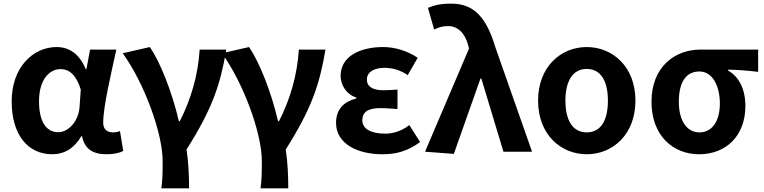

<svg xmlns="http://www.w3.org/2000/svg" viewBox="-20 -832 4191 1053"><path d="M266 14C334 14 387 -19 426 -85H430C444 -14 490 14 565 14C607 14 637 6 656 -4L638 -113C625 -108 612 -106 601 -106C569 -106 546 -121 546 -159C546 -248 589 -426 618 -560H474L454 -453H450C415 -539 356 -574 291 -574C161 -574 44 -463 44 -276C44 -93 133 14 266 14ZM300 -107C235 -107 194 -162 194 -277C194 -398 253 -453 312 -453C359 -453 398 -422 423 -341L416 -242C410 -168 356 -107 300 -107Z M865 201H1017C1017 137 1014 57 1003 -12C1146 -238 1189 -370 1221 -560H1075C1066 -419 1028 -289 966 -167H961C923 -331 858 -492 802 -574L653 -540C771 -377 872 -102 872 51C872 124 871 153 865 201Z M1409 201H1561C1561 137 1558 57 1547 -12C1690 -238 1733 -370 1765 -560H1619C1610 -419 1572 -289 1510 -167H1505C1467 -331 1402 -492 1346 -574L1197 -540C1315 -377 1416 -102 1416 51C1416 124 1415 153 1409 201Z M2078 14C2150 14 2213 -1 2284 -53L2225 -146C2180 -111 2132 -99 2093 -99C2012 -99 1967 -127 1967 -172C1967 -218 1999 -239 2066 -239C2096 -239 2128 -236 2160 -234V-341C2134 -339 2107 -337 2084 -337C2022 -337 1992 -358 1992 -396C1992 -436 2031 -460 2088 -460C2133 -460 2177 -447 2216 -420L2271 -515C2216 -552 2148 -574 2081 -574C1958 -574 1848 -525 1848 -416C1848 -369 1876 -316 1934 -297V-292C1868 -275 1823 -235 1823 -158C1823 -46 1936 14 2078 14Z M2469 12 2615 -401H2620L2741 0H2898L2696 -575C2647 -738 2579 -812 2455 -812C2392 -812 2362 -803 2327 -789L2361 -670C2384 -681 2404 -689 2438 -689C2489 -689 2530 -652 2548 -583L2552 -565L2311 0Z M3198 14C3340 14 3465 -94 3465 -280C3465 -466 3340 -574 3198 -574C3056 -574 2931 -466 2931 -280C2931 -94 3056 14 3198 14ZM3198 -106C3120 -106 3081 -173 3081 -280C3081 -386 3120 -454 3198 -454C3276 -454 3314 -386 3314 -280C3314 -173 3276 -106 3198 -106Z M3814 14C3961 14 4068 -86 4068 -251C4068 -342 4033 -412 3973 -445V-450C4033 -449 4076 -445 4138 -438V-560H3821C3683 -560 3553 -467 3553 -274C3553 -88 3671 14 3814 14ZM3816 -106C3748 -106 3703 -168 3703 -274C3703 -391 3749 -440 3816 -440C3888 -440 3928 -360 3928 -265C3928 -165 3884 -106 3816 -106Z"/></svg>

Font: Noto Sans JP
Style: Bold
Weight: 700
Designer: Ryoko NISHIZUKA  (kana, bopomofo & ideographs); Paul D. Hunt (Latin, Greek & Cyrillic); Sandoll Communications , Soo-you
Foundry: Adobe
Version: Version 2.002;hotconv 1.0.116;makeotfexe 2.5.65601